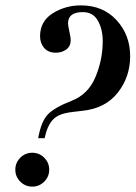

<svg xmlns="http://www.w3.org/2000/svg" viewBox="-20 -688 504 714"><path d="M146 -174H122Q133 -237 158.5 -263Q184 -289 246 -313Q308 -337 335 -401.5Q362 -466 362 -535Q362 -579 344 -611Q326 -643 288 -643Q233 -643 233 -601Q233 -593 238 -570.5Q243 -548 243 -539Q243 -516 226.5 -504Q210 -492 188 -492Q159 -492 144 -510Q129 -528 129 -553Q129 -609 176 -638.5Q223 -668 281 -668Q363 -668 413.5 -613Q464 -558 464 -479Q464 -402 418 -343.5Q372 -285 287 -276Q269 -274 252.5 -272Q236 -270 222.5 -267Q209 -264 197 -258Q185 -252 175.5 -241.5Q166 -231 158.5 -214.5Q151 -198 146 -174ZM55.5 -12.5Q37 -31 37 -57Q37 -83 55.5 -101.5Q74 -120 100 -120Q126 -120 144.5 -101.5Q163 -83 163 -57Q163 -31 144.5 -12.5Q126 6 100 6Q74 6 55.5 -12.5Z"/></svg>

Font: Justus
Style: ItalicOldstyle
Weight: 400
Italic angle: -12°
Version: Version 001.001